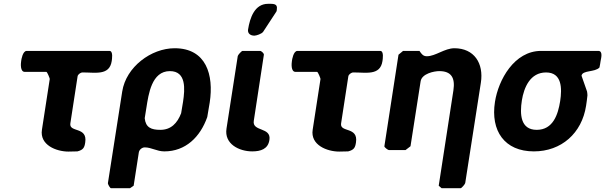

<svg xmlns="http://www.w3.org/2000/svg" viewBox="-20 -787 3174 1007"><path d="M91 -467C89 -454 85 -410 110 -410H223C228 -410 241 -376 241 -373L200 -107C187 -26 276 8 339 8C346 8 379 7 386 7C417 -1 423 -13 427 -40C440 -125 341 -90 349 -140L387 -387C389 -397 401 -405 410 -407C478 -408 554 -388 566 -467C567 -475 575 -520 554 -520H120C99 -520 92 -475 91 -467Z M896 -534C773 -534 641 -436 621 -307L546 173C545 179 557 200 562 200H662L681 187L708 13C710 -2 725 -14 739 -14C775 -14 802 7 842 7C953 7 1030 -68 1067 -173C1069 -185 1078 -238 1080 -250C1102 -394 1062 -534 896 -534ZM739 -167 748 -223C759 -292 775 -414 871 -414C958 -414 950 -319 940 -253C939 -244 931 -202 930 -193C910 -141 877 -106 821 -106C773 -106 744 -118 739 -167Z M1393 -53C1404 -122 1302 -95 1311 -153L1364 -500C1365 -507 1351 -520 1344 -520H1252C1247 -520 1228 -499 1227 -493L1168 -113C1155 -32 1234 7 1303 7C1347 7 1386 -5 1393 -53ZM1281 -632C1278 -612 1293 -600 1314 -600C1324 -600 1352 -609 1360 -620L1430 -727C1431 -727 1432 -736 1432 -739C1437 -769 1412 -767 1386 -767C1316 -767 1291 -695 1281 -632Z M1511 -467C1509 -454 1505 -410 1530 -410H1643C1648 -410 1661 -376 1661 -373L1620 -107C1607 -26 1696 8 1759 8C1766 8 1799 7 1806 7C1837 -1 1843 -13 1847 -40C1860 -125 1761 -90 1769 -140L1807 -387C1809 -397 1821 -405 1830 -407C1898 -408 1974 -388 1986 -467C1987 -475 1995 -520 1974 -520H1540C1519 -520 1512 -475 1511 -467Z M2281 187 2296 200H2396C2401 200 2419 179 2420 173L2502 -353C2518 -455 2467 -534 2363 -534C2312 -534 2264 -492 2219 -492C2200 -492 2192 -502 2180 -520H2094L2070 -500L1996 -20C1995 -15 2014 0 2020 0H2107L2133 -20L2186 -360C2192 -401 2257 -414 2284 -414C2347 -414 2368 -379 2358 -313Z M2576 -253C2552 -101 2626 7 2780 7C2924 7 3032 -88 3054 -233C3055 -241 3061 -279 3061 -287C3061 -290 3060 -304 3059 -307L3031 -387C3031 -387 3030 -389 3030 -390C3035 -420 3100 -407 3124 -433C3126 -438 3129 -462 3130 -467C3132 -479 3144 -520 3118 -520H2818C2677 -520 2594 -368 2576 -253ZM2717 -260C2728 -329 2761 -407 2844 -407C2928 -407 2928 -323 2918 -257C2907 -187 2881 -106 2795 -106C2709 -106 2706 -189 2717 -260Z"/></svg>

Font: Asimov Print
Style: CIt
Weight: 500
Designer: Google
Version: Version 2.000980: 2014